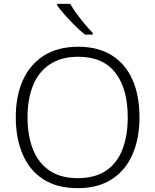

<svg xmlns="http://www.w3.org/2000/svg" viewBox="-20 -968 808 998"><path d="M705 -358Q705 -249 669 -166Q633 -83 561.5 -36.5Q490 10 384 10Q276 10 204.5 -36.5Q133 -83 97.5 -166.5Q62 -250 62 -359Q62 -468 98.5 -550Q135 -632 207.5 -678.5Q280 -725 387 -725Q490 -725 561 -680.5Q632 -636 668.5 -554Q705 -472 705 -358ZM123 -359Q123 -264 151 -192.5Q179 -121 237 -81.5Q295 -42 384 -42Q474 -42 531.5 -81Q589 -120 616.5 -191.5Q644 -263 644 -358Q644 -507 579.5 -590Q515 -673 387 -673Q298 -673 239 -633.5Q180 -594 151.5 -523.5Q123 -453 123 -359ZM345 -948Q357 -926 377.5 -898Q398 -870 420.5 -843Q443 -816 462 -797V-788H422Q397 -808 369 -835.5Q341 -863 316.5 -891Q292 -919 277 -940V-948Z"/></svg>

Font: Noto Traditional Nushu Light
Style: Regular
Weight: 300
Designer: LIU Zhao
Foundry: LiuZhao Studio
Version: Version 2.003; ttfautohint (v1.8.4.7-5d5b)